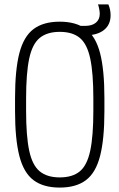

<svg xmlns="http://www.w3.org/2000/svg" viewBox="-20 -838 540 868"><path d="M363 -678Q353 -678 342 -678.5Q331 -679 319 -681L326 -721H365Q396 -721 413.5 -735.5Q431 -750 431 -776Q431 -784 428.5 -797.5Q426 -811 423 -818H470Q475 -806 477.5 -794Q480 -782 480 -769Q480 -726 449.5 -702Q419 -678 363 -678ZM250 10Q176 10 131.5 -23.5Q87 -57 67.5 -133Q48 -209 48 -335V-395Q48 -522 67.5 -597.5Q87 -673 131.5 -706.5Q176 -740 250 -740Q324 -740 368.5 -706.5Q413 -673 432.5 -597.5Q452 -522 452 -395V-335Q452 -209 432.5 -133Q413 -57 368.5 -23.5Q324 10 250 10ZM250 -36Q308 -36 341 -63.5Q374 -91 388 -157Q402 -223 402 -337V-393Q402 -507 388 -573Q374 -639 341 -666.5Q308 -694 250 -694Q193 -694 159.5 -666.5Q126 -639 112 -573Q98 -507 98 -393V-337Q98 -223 112 -157Q126 -91 159.5 -63.5Q193 -36 250 -36Z"/></svg>

Font: M PLUS 1 Code Light
Style: Regular
Weight: 300
Designer: Coji Morishita
Foundry: UNDERFOREST DESIGN
Version: Version 1.002